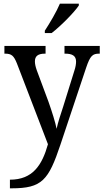

<svg xmlns="http://www.w3.org/2000/svg" viewBox="-20 -786 563 1045"><path d="M224 -619V-606H261C312 -645 386 -721 409 -756V-766H306C287 -721 252 -662 224 -619ZM34 192V239H43C209 239 244 195 309 1L449 -418C471 -483 484 -494 520 -494H523V-536H331V-494H334C374 -494 394 -482 394 -451C394 -437 391 -420 385 -402L324 -206C310 -163 296 -122 288 -85C282 -118 263 -178 244 -232L180 -404C173 -424 170 -439 170 -452C170 -480 186 -494 225 -494H228V-536H4V-494H7C43 -494 55 -483 72 -441L241 -1C209 113 158 192 34 192Z"/></svg>

Font: Noto Serif Armenian SemiCondensed
Style: Regular
Weight: 400
Width: 4
Designer: Monotype Design Team
Foundry: Monotype Imaging Inc.
Version: Version 2.008